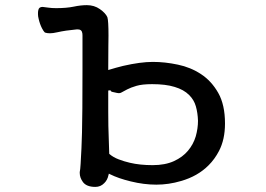

<svg xmlns="http://www.w3.org/2000/svg" viewBox="-20 -671 1040 750"><path d="M687 36.1Q752 17.6 794.9 -25.4Q818.8 -49.3 835.4 -81.1Q858.9 -126 858.9 -188.5Q858.9 -261.7 832.5 -308.1Q806.2 -354.5 765.4 -381.3Q724.6 -408.2 674.8 -418.5Q624.5 -429.2 577.1 -429.2Q528.8 -429.2 460.9 -413.6Q434.6 -407.2 402.8 -397.5V-403.3Q402.8 -462.9 403.3 -490.5Q403.8 -518.1 403.8 -532.2Q403.8 -590.3 399.4 -604Q392.1 -620.1 370.1 -635.5Q348.1 -650.9 319.3 -650.9Q295.4 -650.9 267.6 -645Q239.7 -639.2 199.2 -639.2Q182.1 -639.2 169.4 -641.1Q150.4 -644 146.5 -644Q132.3 -644 129.9 -632.3Q128.4 -626 128.4 -621.6Q128.4 -617.2 128.4 -614.7Q128.4 -607.4 130.9 -597.7Q135.3 -577.6 144 -560.5Q149.9 -549.3 154.3 -544.9Q155.8 -543.5 156.7 -543.5Q164.1 -541 175.3 -541Q186.5 -541 203.6 -544.9Q235.8 -552.2 279.8 -556.2Q281.7 -556.2 284.2 -556.2Q299.8 -556.2 301.8 -540Q302.2 -536.6 302.2 -532.7Q302.2 -528.8 302.2 -525.4V-397.5Q302.2 -222.2 300.3 -152.8Q298.8 -92.3 294.9 -30.8Q293.5 -6.8 291.5 1Q291.5 2.9 291.5 4.9Q291.5 23.4 304.2 40.5Q318.4 59.1 352.5 59.1Q373 59.1 387.2 44.4Q399.9 32.2 403.8 12.7L405.3 7.3L410.2 9.8Q442.4 25.9 490.7 37.6Q542 50.3 590.6 50.3Q639.2 50.3 687 36.1ZM574.2 -342.3Q627.4 -342.3 662.1 -331.5Q698.2 -320.8 718.8 -299.8Q737.8 -281.2 745.1 -255.6Q752.4 -230 753.4 -199.2Q753.4 -169.4 744.6 -138.2Q735.4 -107.4 714.4 -82.3Q693.4 -57.1 659.2 -41.5Q625 -25.9 576.2 -25.9Q526.4 -25.9 487.3 -35.2Q464.4 -40.5 443.4 -48.6Q422.4 -56.6 408.2 -68.8L406.7 -70.3Q405.8 -106.4 404.8 -129.4Q402.8 -175.3 402.8 -233.9V-317.4L411.6 -318.4Q412.6 -313.5 418.9 -312L436.5 -308.1Q440.4 -307.1 442.9 -307.1Q445.3 -307.1 447.8 -307.4Q450.2 -307.6 454.1 -309.6Q462.9 -314.5 476.8 -321.8Q490.7 -329.1 513.2 -335.7Q535.6 -342.3 574.2 -342.3Z"/></svg>

Font: Bakudai
Style: Light
Weight: 300
Version: Version 1.48